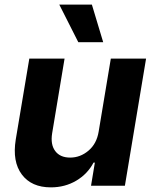

<svg xmlns="http://www.w3.org/2000/svg" viewBox="-20 -797 662 824"><path d="M403.4 -232.2 455.6 -545.5H606.9L516 0H370.7L387.1 -99.1H381.4Q355.8 -50.4 307.4 -21.7Q258.9 7.1 198.2 7.1Q115.1 7.1 73.7 -48.1Q32.3 -103.3 47.6 -198.2L105.8 -545.5H257.1L203.8 -225.1Q196 -176.8 217 -148.8Q237.9 -120.7 281.2 -120.7Q324.6 -120.7 359.7 -150.4Q394.9 -180 403.4 -232.2ZM316.1 -615.8 234.4 -777.3H374.3L422.9 -615.8Z"/></svg>

Font: Karasuma Gothic
Style: Bold Italic
Weight: 700
Italic angle: 9.39998°
Designer: Rasmus Andersson / Ryoko Nishizuka
Foundry: Genbu
Version: Version 1.00